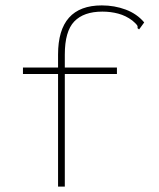

<svg xmlns="http://www.w3.org/2000/svg" viewBox="-20 -691 590 711"><path d="M195 -417H65V-441H195V-489Q195 -671 357 -671Q404 -671 445.5 -655.5Q487 -640 514 -608L501 -590L495 -582L489 -587Q491 -593 487 -598.5Q483 -604 470 -615Q446 -633 418 -640.5Q390 -648 359 -648Q290 -648 255 -611.5Q220 -575 220 -489V-441H413V-417H220V0H195Z"/></svg>

Font: Inconsolata SemiExpanded ExtraLight
Style: Regular
Weight: 200
Width: 6
Monospace: yes
Designer: Raph Levien, Cyreal, Brenton Simpson
Foundry: Raph Levien, Cyreal, Google
Version: Version 3.001; ttfautohint (v1.8.2.53-6de2)